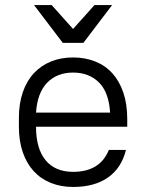

<svg xmlns="http://www.w3.org/2000/svg" viewBox="-20 -735 580 762"><path d="M270 7Q222 7 182 -9Q142 -25 114 -55.5Q86 -86 70.5 -130.5Q55 -175 55 -233V-267Q55 -324 70.5 -369Q86 -414 114.5 -444.5Q143 -475 182.5 -491Q222 -507 270 -507Q318 -507 358 -491Q398 -475 426 -444Q454 -413 469.5 -367.5Q485 -322 485 -262V-232H123Q123 -145 161 -99Q199 -53 270 -53Q377 -53 412 -140H480Q462 -68 408.5 -30.5Q355 7 270 7ZM270 -447Q206 -447 167 -406.5Q128 -366 123 -288H417Q412 -369 372.5 -408Q333 -447 270 -447ZM115 -715H185L270 -620L355 -715H425L311 -565H229Z"/></svg>

Font: PT Root UI
Style: Regular
Weight: 400
Designer: Vitaly Kuzmin
Foundry: ParaType Ltd.
Version: Version 2.001G